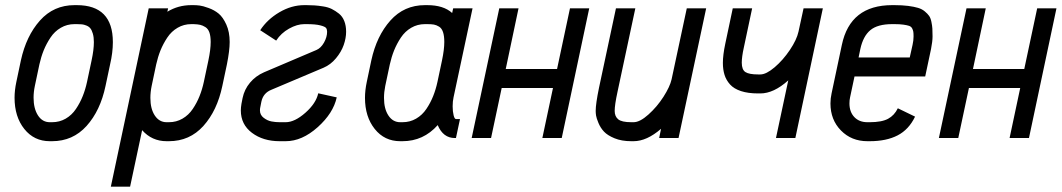

<svg xmlns="http://www.w3.org/2000/svg" viewBox="-20 -532 4092 740"><path d="M275.9 -512.2Q415 -512.2 415 -369.6Q415 -329.6 404.3 -283.7L386.7 -200.7Q366.7 -105.5 313.7 -46.6Q260.7 12.2 180.7 12.2H171.9Q111.3 12.2 73.7 -34.9Q36.1 -82 36.1 -155.3Q36.1 -183.6 43 -216.3L60.5 -299.3Q81.1 -393.6 134 -452.9Q187 -512.2 267.1 -512.2ZM341.8 -369.6Q341.8 -388.7 337.9 -402.1Q334 -415.5 328.4 -422.6Q322.8 -429.7 313 -433.6Q303.2 -437.5 295.7 -438.2Q288.1 -439 275.9 -439H267.1Q238.3 -439 214.4 -425Q190.4 -411.1 174.6 -387.2Q158.7 -363.3 148.4 -337.9Q138.2 -312.5 131.8 -283.7L114.3 -200.7Q109.4 -177.7 109.4 -155.3Q109.4 -113.8 126.2 -87.4Q143.1 -61 171.9 -61H180.7Q209.5 -61 233.2 -74.7Q256.8 -88.4 272.7 -112.1Q288.6 -135.7 298.8 -161.4Q309.1 -187 315.4 -216.3L333 -299.3Q341.8 -340.3 341.8 -369.6Z M792 -370.1Q792 -392.6 787.1 -406.7Q782.2 -420.9 771.7 -427.5Q761.2 -434.1 751.5 -436.3Q741.7 -438.5 726.1 -439H717.3Q688.5 -439 664.6 -425Q640.6 -411.1 624.8 -387.2Q608.9 -363.3 598.6 -337.9Q588.4 -312.5 582 -283.7L564.5 -200.7Q559.6 -176.8 559.6 -154.8Q559.6 -112.3 576.7 -86.7Q593.8 -61 622.1 -61H630.9Q659.7 -61 683.3 -74.7Q707 -88.4 722.9 -112.1Q738.8 -135.7 749 -161.4Q759.3 -187 765.6 -216.3L783.2 -299.3Q792 -341.3 792 -370.1ZM481.4 187.5H407.2L553.2 -500H627.9L625 -486.8Q666.5 -512.2 717.3 -512.2H726.1Q736.8 -512.2 749.3 -510.7Q761.7 -509.3 783.9 -501.2Q806.2 -493.2 822.8 -479.5Q839.4 -465.8 852.3 -437.3Q865.2 -408.7 865.2 -370.1Q865.2 -337.4 854.5 -283.7L836.9 -200.7Q816.9 -105.5 763.9 -46.6Q710.9 12.2 630.9 12.2H622.1Q565.4 12.2 527.8 -30.3Z M1240.7 -409.7Q1240.7 -418.9 1236.6 -424.3Q1232.4 -429.7 1214.1 -434.3Q1195.8 -439 1161.6 -439H1152.8Q1125 -439 1094 -421.6Q1063 -404.3 1044.4 -375.5L982.9 -415.5Q1009.8 -457 1056.6 -484.6Q1103.5 -512.2 1152.8 -512.2H1161.6Q1178.7 -512.2 1192.4 -511.2Q1206.1 -510.3 1225.3 -507.3Q1244.6 -504.4 1258.8 -497.3Q1272.9 -490.2 1286.4 -479.5Q1299.8 -468.8 1306.9 -450.9Q1314 -433.1 1314 -409.7Q1314 -385.3 1304.7 -358.6Q1295.4 -332 1274.9 -307.4Q1254.4 -282.7 1227.1 -271L1025.9 -186Q994.1 -173.3 987.3 -139.6L982.9 -117.2Q981.9 -113.3 981.9 -106.4Q981.9 -88.9 996.3 -77.9Q1010.7 -66.9 1026.1 -64Q1041.5 -61 1057.6 -61H1081.1Q1115.7 -61 1157 -97.4Q1198.2 -133.8 1206.5 -172.4L1277.8 -156.7Q1264.6 -95.7 1204.3 -41.7Q1144 12.2 1081.1 12.2H1057.6Q994.1 12.2 951.2 -20Q908.2 -52.2 908.2 -106.4Q908.2 -117.2 910.6 -131.8L915 -154.3Q921.9 -187.5 943.6 -213.4Q965.3 -239.3 997.6 -253.4L1199.7 -339.4Q1216.8 -346.7 1228.8 -367.9Q1240.7 -389.2 1240.7 -409.7Z M1692.4 -370.1Q1692.4 -393.6 1687.5 -408.2Q1682.6 -422.9 1672.4 -429.2Q1662.1 -435.5 1652.3 -437.3Q1642.6 -439 1626.5 -439H1617.7Q1588.9 -439 1564.9 -425Q1541 -411.1 1525.1 -387.2Q1509.3 -363.3 1499 -337.9Q1488.8 -312.5 1482.4 -283.7L1464.8 -200.7Q1460 -176.8 1460 -154.8Q1460 -112.3 1477.1 -86.7Q1494.1 -61 1522.5 -61H1531.2Q1560.1 -61 1583.7 -74.7Q1607.4 -88.4 1623.3 -112.1Q1639.2 -135.7 1649.4 -161.4Q1659.7 -187 1666 -216.3L1683.6 -299.3Q1692.4 -341.3 1692.4 -370.1ZM1617.7 -512.2H1626.5Q1689.5 -512.2 1722.7 -481.9L1726.6 -500H1801.3L1728 -156.7Q1724.6 -141.1 1724.6 -122.1Q1724.6 -102.1 1728.3 -87.6Q1731.9 -73.2 1737.3 -73.2H1752.9L1737.3 0H1732.9Q1688 0 1667 -49.8Q1611.8 12.2 1531.2 12.2H1522.5Q1461.9 12.2 1424.3 -34.9Q1386.7 -82 1386.7 -154.8Q1386.7 -183.6 1393.6 -216.3L1411.1 -299.3Q1431.6 -393.6 1484.6 -452.9Q1537.6 -512.2 1617.7 -512.2Z M1872.6 0H1797.9L1904.3 -500H1978.5L1929.2 -266.1H2127L2176.8 -500H2251L2145 0H2070.3L2111.3 -192.9H1913.6Z M2413.1 12.2Q2376 12.2 2348.6 1Q2321.3 -10.3 2307.9 -24.7Q2294.4 -39.1 2286.6 -57.9Q2278.8 -76.7 2277.3 -86.7Q2275.9 -96.7 2275.9 -104.5Q2275.9 -131.8 2288.6 -193.4L2354 -500H2428.7L2359.9 -177.7Q2349.1 -127.9 2349.1 -104.5Q2349.1 -83.5 2362.5 -72.3Q2376 -61 2413.1 -61H2421.9Q2446.3 -61 2479.2 -90.6Q2512.2 -120.1 2537.1 -158.9Q2562 -197.8 2568.4 -226.1L2627 -500H2701.7L2595.2 0H2520.5L2527.8 -35.6Q2472.7 12.2 2421.9 12.2Z M2901.9 -171.9Q2863.3 -171.9 2835.9 -180.9Q2808.6 -189.9 2793.7 -206.5Q2778.8 -223.1 2772.5 -243.4Q2766.1 -263.7 2766.1 -289.6Q2766.1 -319.8 2775.4 -363.8L2804.2 -500H2878.9L2846.7 -348.1Q2838.9 -312.5 2838.9 -290.5Q2838.9 -263.2 2853 -254.2Q2867.2 -245.1 2901.9 -245.1H2910.6Q2933.1 -245.1 2965.6 -272.7Q2998 -300.3 3024.4 -339.6Q3050.8 -378.9 3057.6 -410.2L3077.1 -500H3151.4L3045.4 0H2970.7L3018.1 -222.2Q2961.9 -171.9 2910.6 -171.9Z M3427.2 -512.2Q3457 -512.2 3480 -509.3Q3502.9 -506.3 3518.3 -501.7Q3533.7 -497.1 3544.4 -488Q3555.2 -479 3561 -470.7Q3566.9 -462.4 3569.8 -447.8Q3572.8 -433.1 3573.5 -421.9Q3574.2 -410.6 3574.2 -391.6Q3574.2 -372.6 3568.4 -343.3L3545.9 -237.3H3273.4L3256.3 -156.7Q3253.9 -146.5 3253.9 -133.3Q3253.9 -100.6 3272.7 -80.8Q3291.5 -61 3323.2 -61H3332Q3378.4 -61 3402.8 -74.2Q3427.2 -87.4 3440.4 -114.7L3506.8 -82.5Q3482.9 -32.7 3439.7 -10.3Q3396.5 12.2 3332 12.2H3323.2Q3261.7 12.2 3221.2 -29.1Q3180.7 -70.3 3180.7 -133.3Q3180.7 -152.3 3185.1 -172.4L3224.6 -358.9Q3256.8 -512.2 3418.5 -512.2ZM3289.1 -310.5H3486.3L3497.1 -358.9Q3501 -376 3501 -391.6Q3501 -403.8 3500 -409.9Q3499 -416 3495.4 -422.9Q3491.7 -429.7 3483.6 -432.4Q3475.6 -435.1 3461.9 -437Q3448.2 -439 3427.2 -439H3418.5Q3362.3 -439 3334.5 -415.8Q3306.6 -392.6 3295.9 -343.3Z M3673.3 0H3598.6L3705.1 -500H3779.3L3730 -266.1H3927.7L3977.5 -500H4051.8L3945.8 0H3871.1L3912.1 -192.9H3714.4Z"/></svg>

Font: Anka/Coder Narrow
Style: Italic
Weight: 400
Width: 3
Italic angle: -12°
Monospace: yes
Version: Version 001.100